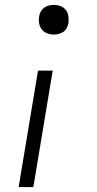

<svg xmlns="http://www.w3.org/2000/svg" viewBox="-20 -548 396 783"><path d="M199 -407Q185 -407 171.5 -412.5Q158 -418 150 -428.5Q142 -439 139.5 -453.5Q137 -468 140 -482Q141 -492 146.5 -501.5Q152 -511 160.5 -517Q169 -523 179 -525.5Q189 -528 199 -528Q214 -528 227 -523Q240 -518 248.5 -507Q257 -496 259 -482Q261 -468 259 -453Q257 -443 252 -433.5Q247 -424 238 -418Q229 -412 219 -409.5Q209 -407 199 -407ZM56 215 135 -260H195L116 215Z"/></svg>

Font: Iosevka QP Light
Style: Italic
Weight: 300
Italic angle: -9°
Designer: Belleve Invis
Foundry: Belleve Invis
Version: Version 20.0.0; ttfautohint (v1.8.4)